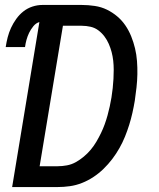

<svg xmlns="http://www.w3.org/2000/svg" viewBox="-20 -755 640 775"><path d="M29 0 139 -666Q125 -662 114.5 -649Q104 -636 97.5 -622.5Q91 -609 87 -594.5Q83 -580 81 -565H3Q6 -585 11 -604.5Q16 -624 24.5 -642.5Q33 -661 45.5 -678.5Q58 -696 74.5 -709Q91 -722 111 -728.5Q131 -735 151 -735H310Q336 -735 362.5 -731Q389 -727 411.5 -716Q434 -705 453 -689Q472 -673 486 -652.5Q500 -632 509.5 -608.5Q519 -585 525 -560Q531 -535 533 -508.5Q535 -482 534.5 -455.5Q534 -429 531 -402Q528 -375 524 -348Q520 -324 514.5 -299.5Q509 -275 501.5 -251Q494 -227 484.5 -203.5Q475 -180 462 -157Q449 -134 433 -113Q417 -92 398 -73.5Q379 -55 357 -40.5Q335 -26 311 -16.5Q287 -7 262 -3.5Q237 0 213 0ZM140 -84H213Q231 -84 250 -87.5Q269 -91 286 -100.5Q303 -110 318.5 -123Q334 -136 346.5 -151Q359 -166 369 -183Q379 -200 387.5 -217.5Q396 -235 402.5 -253Q409 -271 414 -289Q419 -307 423 -325.5Q427 -344 430 -362Q433 -381 435 -399.5Q437 -418 438 -436.5Q439 -455 439 -473.5Q439 -492 437 -510Q435 -528 430.5 -545Q426 -562 419 -578Q412 -594 401.5 -608Q391 -622 377 -632.5Q363 -643 345.5 -647Q328 -651 310 -651H234Z"/></svg>

Font: Iosevka SS04 Medium Extended
Style: Italic
Weight: 500
Width: 7
Italic angle: -9°
Monospace: yes
Designer: Belleve Invis
Foundry: Belleve Invis
Version: Version 19.0.0; ttfautohint (v1.8.4)